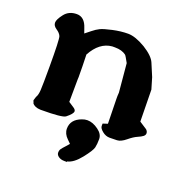

<svg xmlns="http://www.w3.org/2000/svg" viewBox="-114 -543 827 843"><g transform="rotate(20 299.0 -121.5)"><path d="M273.9 191.4Q257.3 191.4 246.6 183.8Q235.8 176.3 235.8 165.5Q235.8 154.8 241 147.7Q246.1 140.6 256.8 129.2Q267.6 117.7 271.5 112.3Q267.1 107.4 256.3 97.2Q235.8 77.6 235.8 53.7Q235.8 10.7 283.7 -6.8Q295.9 -11.7 308.6 -11.7Q334 -11.7 360.4 7.8Q384.8 25.4 384.8 48.8Q384.8 72.3 381.1 88.4Q377.4 104.5 346.4 143.6Q315.4 182.6 286.1 189V191.4ZM299.8 -353.5Q241.7 -348.6 205.1 -281.2Q207 -226.1 207 -175.8Q206.5 -170.9 206.5 -166Q206.5 -111.3 205.6 -60.1Q215.8 -52.7 228.8 -44.9Q241.7 -37.1 241.7 -28.8Q241.7 -17.1 214.4 4.4Q200.2 15.6 101.1 15.6H98.1Q70.8 14.6 59.6 -0.5V-2L55.7 -11.7V-14.2L61 -30.8Q68.4 -42 69.8 -66.4Q71.3 -90.8 71.3 -174.3Q71.3 -303.7 65.9 -316.7Q60.5 -329.6 44.2 -340.3Q27.8 -351.1 27.8 -366Q27.8 -380.9 48.3 -407.2Q68.8 -433.6 105.5 -433.6Q142.1 -433.6 156.7 -387.2Q161.1 -373.5 164.6 -364.7Q172.4 -370.6 189.5 -384.5Q206.5 -398.4 221.9 -405.8Q237.3 -413.1 274.9 -421.4Q312.5 -429.7 346.4 -429.7Q380.4 -429.7 428.2 -401.4Q474.1 -373 485.4 -345.7Q496.6 -318.4 510.3 -286.6L525.9 -233.9L528.3 -85.4L563.5 -62.5Q571.3 -55.2 571.5 -46.6Q571.8 -38.1 564 -31.7Q556.2 -25.4 539.6 -18.3Q522.9 -11.2 500.5 7.3Q478 25.9 460.2 26.6Q442.4 27.3 425.8 27.3Q407.2 27.3 391.4 14.4Q375.5 1.5 375.5 -9.3V-20.5L397.9 -27.8Q395.5 -112.8 395.5 -144Q395.5 -151.9 395.5 -156.7Q396.5 -168.5 396.5 -172.4Q390.1 -239.3 384.3 -306.2Q367.7 -336.9 364.3 -338.9Q345.2 -353.5 312.5 -353.5Z"/></g></svg>

Font: Drukaatie burti
Style: Bold
Weight: 700
Version: Version 0.14